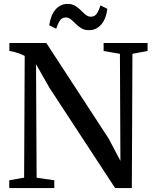

<svg xmlns="http://www.w3.org/2000/svg" viewBox="-20 -963 788 983"><path d="M27.5 0V-40L103.5 -53.5L106.5 -676.5Q97 -682 83.8 -687Q70.5 -692 56 -696.2Q41.5 -700.5 28 -702V-743H217L537.5 -251.5L596.5 -139.5L594 -687.5L510.5 -702V-743H735.5V-702L658 -687.5L655 0H569.5L233.5 -513L164.5 -634L167.5 -53L258 -40V0ZM436 -808.5Q412.5 -808.5 396.5 -818.2Q380.5 -828 368 -840.8Q355.5 -853.5 343.5 -863.5Q331.5 -873.5 316.5 -873.5Q297 -873.5 286.2 -857Q275.5 -840.5 267.5 -816L232 -833.5Q239 -884.5 264 -913.8Q289 -943 326 -943Q349 -943 365.2 -933Q381.5 -923 394 -910.2Q406.5 -897.5 418.8 -887.5Q431 -877.5 445.5 -877.5Q464.5 -877.5 475.5 -893.2Q486.5 -909 494 -935.5L529.5 -918Q523 -865 497.8 -836.8Q472.5 -808.5 436 -808.5Z"/></svg>

Font: Merriweather 60pt Medium
Style: Regular
Weight: 500
Version: Version 2.100